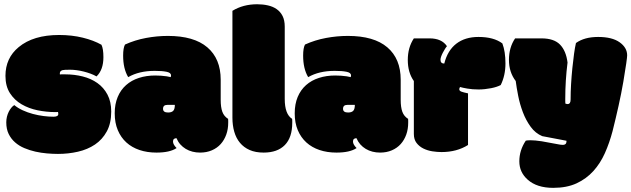

<svg xmlns="http://www.w3.org/2000/svg" viewBox="-20 -716 2999 912"><path d="M276.9 -382.8Q264.2 -378.9 264.2 -367.7V-365.2Q264.2 -362.8 264.6 -362.3Q267.1 -362.8 270.8 -362.8Q274.4 -362.8 278.8 -362.8H290.5Q333.5 -362.8 373 -352.8Q412.6 -342.8 442.6 -321.5Q472.7 -300.3 490.5 -266.6Q508.3 -232.9 508.3 -186Q508.3 -130.4 487.3 -91.8Q466.3 -53.2 431.2 -29.5Q396 -5.9 350.3 4.6Q304.7 15.1 255.4 15.1Q231 15.1 203.1 12.7Q175.3 10.3 147.9 4.2Q120.6 -2 95.7 -12.5Q70.8 -22.9 51.8 -39.6Q32.7 -56.2 21.2 -79.6Q9.8 -103 9.8 -134.8Q9.8 -148.4 12.9 -161.4Q16.1 -174.3 21.5 -185.1Q26.9 -195.8 33.7 -204.1Q40.5 -212.4 47.9 -216.8Q64.9 -202.6 87.9 -192.1Q110.8 -181.6 136.2 -174.8Q161.6 -168 187 -164.8Q212.4 -161.6 233.9 -161.6Q256.8 -161.6 256.8 -174.3Q256.8 -180.7 255.4 -184.1Q252.9 -183.6 247.1 -183.6H241.7Q200.7 -183.6 158.7 -192.1Q116.7 -200.7 82.8 -220.5Q48.8 -240.2 27.3 -273.4Q5.9 -306.6 5.9 -355.5Q5.9 -440.4 68.8 -492.2Q138.2 -549.8 260.7 -549.8Q321.3 -549.8 373 -537.1Q424.8 -524.4 461.9 -503.4Q471.2 -484.4 471.2 -444.3Q471.2 -384.3 438.5 -353Q425.8 -360.4 409.9 -366.2Q394 -372.1 377.4 -376.2Q360.8 -380.4 344.2 -382.6Q327.6 -384.8 313 -384.8Q283.2 -384.8 276.9 -382.8Z M774.9 -217.8Q754.4 -217.8 754.4 -199.2Q754.4 -181.6 778.3 -181.6Q794.9 -181.6 802.7 -189.5Q810.5 -197.3 810.5 -217.8ZM1028.3 -241.7Q1028.3 -206.5 1036.1 -185.1Q1043.9 -163.6 1063.5 -151.4Q1064 -149.9 1064 -142.1V-133.3Q1064 -102.5 1054.7 -76.7Q1045.4 -50.8 1028.3 -31.7Q1011.2 -12.7 986.3 -2Q961.4 8.8 930.2 8.8Q911.6 8.8 894.3 4.4Q877 0 862.3 -8.8Q847.7 -17.6 836.4 -30.3Q825.2 -43 818.4 -59.6Q801.8 -59.6 801.8 -43.5Q801.8 -29.8 818.8 -12.7Q787.1 8.8 723.1 8.8Q679.2 8.8 642.8 -3.4Q606.4 -15.6 580.3 -39.3Q554.2 -63 539.6 -97.7Q524.9 -132.3 524.9 -177.7Q524.9 -221.7 539.1 -255.4Q553.2 -289.1 578.9 -311.8Q604.5 -334.5 639.9 -345.9Q675.3 -357.4 717.3 -357.4Q731.4 -357.4 745.1 -356.4Q758.8 -355.5 772 -353.5Q780.8 -351.6 785.4 -350.8Q790 -350.1 791 -349.6Q792.5 -355 792.5 -357.9Q792.5 -370.6 771.2 -375Q750 -379.4 714.8 -379.4Q640.6 -379.4 588.9 -349.6Q564.9 -389.6 564.9 -452.1Q564.9 -487.8 573.7 -504.4Q621.1 -525.9 673.3 -535.6Q725.6 -545.4 777.3 -545.4Q901.4 -545.4 964.8 -491.2Q1028.3 -437 1028.3 -337.4Z M1332.5 -246.1Q1332.5 -173.3 1367.7 -151.4Q1368.2 -149.9 1368.2 -142.1V-133.3Q1368.2 -63 1333 -27.1Q1297.9 8.8 1232.4 8.8Q1193.8 8.8 1166 -3.4Q1138.2 -15.6 1119.9 -37.6Q1101.6 -59.6 1092.8 -90.1Q1084 -120.6 1084 -157.2V-664.6Q1134.8 -695.8 1201.7 -695.8Q1228.5 -695.8 1252.4 -690.4Q1276.4 -685.1 1294.2 -672.6Q1312 -660.2 1322.3 -639.9Q1332.5 -619.6 1332.5 -589.4Z M1629.9 -217.8Q1609.4 -217.8 1609.4 -199.2Q1609.4 -181.6 1633.3 -181.6Q1649.9 -181.6 1657.7 -189.5Q1665.5 -197.3 1665.5 -217.8ZM1883.3 -241.7Q1883.3 -206.5 1891.1 -185.1Q1898.9 -163.6 1918.5 -151.4Q1918.9 -149.9 1918.9 -142.1V-133.3Q1918.9 -102.5 1909.7 -76.7Q1900.4 -50.8 1883.3 -31.7Q1866.2 -12.7 1841.3 -2Q1816.4 8.8 1785.2 8.8Q1766.6 8.8 1749.3 4.4Q1731.9 0 1717.3 -8.8Q1702.6 -17.6 1691.4 -30.3Q1680.2 -43 1673.3 -59.6Q1656.7 -59.6 1656.7 -43.5Q1656.7 -29.8 1673.8 -12.7Q1642.1 8.8 1578.1 8.8Q1534.2 8.8 1497.8 -3.4Q1461.4 -15.6 1435.3 -39.3Q1409.2 -63 1394.5 -97.7Q1379.9 -132.3 1379.9 -177.7Q1379.9 -221.7 1394 -255.4Q1408.2 -289.1 1433.8 -311.8Q1459.5 -334.5 1494.9 -345.9Q1530.3 -357.4 1572.3 -357.4Q1586.4 -357.4 1600.1 -356.4Q1613.8 -355.5 1627 -353.5Q1635.7 -351.6 1640.4 -350.8Q1645 -350.1 1646 -349.6Q1647.5 -355 1647.5 -357.9Q1647.5 -370.6 1626.2 -375Q1605 -379.4 1569.8 -379.4Q1495.6 -379.4 1443.8 -349.6Q1419.9 -389.6 1419.9 -452.1Q1419.9 -487.8 1428.7 -504.4Q1476.1 -525.9 1528.3 -535.6Q1580.6 -545.4 1632.3 -545.4Q1756.3 -545.4 1819.8 -491.2Q1883.3 -437 1883.3 -337.4Z M2077.1 6.3Q2056.6 6.3 2033.4 2.7Q2010.3 -1 1990.7 -10.7Q1971.2 -20.5 1958.5 -37.1Q1945.8 -53.7 1945.8 -79.6V-331.1Q1917 -371.6 1917 -431.2Q1917 -490.2 1945.8 -533.7H2020.5Q2078.1 -533.7 2103 -496.6Q2098.6 -491.7 2093.5 -483.4Q2088.4 -475.1 2083.5 -465.8Q2078.6 -456.5 2075.4 -447.5Q2072.3 -438.5 2072.3 -432.1Q2072.3 -414.1 2090.3 -414.1Q2106 -476.6 2147.5 -508.5Q2189 -540.5 2252.9 -540.5Q2325.2 -540.5 2366.2 -509.8Q2380.9 -471.2 2380.9 -414.6Q2380.9 -357.4 2358.4 -312Q2350.1 -307.6 2338.4 -303.7Q2326.7 -299.8 2312.7 -297.1Q2298.8 -294.4 2283.4 -292.7Q2268.1 -291 2253.4 -291Q2223.6 -291 2200 -295.2Q2176.3 -299.3 2165.5 -302.7Q2161.6 -298.8 2161.6 -291.7Q2161.6 -284.7 2171.4 -280.8Q2176.3 -278.8 2184.1 -276.9Q2191.9 -274.9 2203.1 -272.5V-27.3Q2149.9 6.3 2077.1 6.3Z M2665 -235.4Q2665 -226.6 2665.5 -224.1Q2671.4 -221.7 2676.3 -221.7Q2690.4 -221.7 2690.4 -243.2Q2690.4 -279.3 2692.6 -316.4Q2694.8 -353.5 2698.7 -392.6Q2702.6 -431.2 2706.8 -460.9Q2710.9 -490.7 2715.8 -511.7Q2755.9 -540.5 2821.3 -540.5Q2887.7 -540.5 2923.3 -515.1Q2959 -489.7 2959 -453.1Q2959 -445.3 2954.6 -414.3Q2950.2 -383.3 2940.9 -328.1Q2931.2 -272 2918.2 -213.6Q2905.3 -155.3 2889.6 -92.8Q2875 -37.6 2853.3 11.2Q2831.5 60.1 2798.3 96.7Q2765.1 133.3 2718.8 154.8Q2672.4 176.3 2607.9 176.3Q2529.8 176.3 2486.3 137.2Q2446.8 102.1 2446.8 50.3Q2446.8 -2 2477.5 -47.9Q2481 -48.8 2486.6 -49.3Q2492.2 -49.8 2500 -49.8Q2510.3 -49.8 2523.4 -48.6Q2536.6 -47.4 2553.2 -44.9Q2633.3 -29.8 2635.7 -29.8Q2639.2 -29.3 2643.3 -28.6Q2647.5 -27.8 2654.3 -27.8Q2661.1 -27.8 2666 -31.7Q2670.9 -35.6 2670.9 -47.4L2555.7 -69.3Q2522.9 -83 2500.5 -114Q2478 -145 2463.6 -183.1Q2449.2 -221.2 2441.4 -260.7Q2433.6 -300.3 2429.7 -331.1Q2397.5 -373 2397.5 -431.6Q2397.5 -490.7 2426.8 -533.7H2552.2Q2611.3 -533.7 2640.1 -504.2Q2668.9 -474.6 2675.8 -418.9Q2670.4 -376 2667.7 -333.3Q2665 -290.5 2665 -246.6Z"/></svg>

Font: Modak sl
Style: Regular
Weight: 400
Designer: Sarang Kulkarni, Maithili Shingre, Noopur Datye
Foundry: Ek Type
Version: Version 1.036;PS Version 1.000;hotconv 1.0.79;makeotf.lib2.5